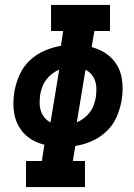

<svg xmlns="http://www.w3.org/2000/svg" viewBox="-20 -755 540 775"><path d="M85 0V-105H149L159 -171Q137 -176 117 -186.5Q97 -197 81 -212.5Q65 -228 54 -248.5Q43 -269 38.5 -291Q34 -313 34 -337Q34 -361 38 -385Q44 -419 58.5 -452Q73 -485 99 -510Q125 -535 158 -549.5Q191 -564 226 -570L235 -630H186V-735H424V-630H361L350 -565Q372 -559 392 -548.5Q412 -538 428 -522.5Q444 -507 455 -487Q466 -467 470.5 -444.5Q475 -422 475 -398Q475 -374 471 -350Q465 -316 451 -283.5Q437 -251 410.5 -225.5Q384 -200 351 -185.5Q318 -171 284 -166L274 -105H323V0ZM184 -261 219 -474Q203 -467 189.5 -456.5Q176 -446 166 -432.5Q156 -419 150.5 -403.5Q145 -388 142 -372Q140 -355 140 -338.5Q140 -322 145 -307Q150 -292 160 -280Q170 -268 184 -261ZM290 -261Q306 -268 319.5 -278.5Q333 -289 343 -302.5Q353 -316 358.5 -331.5Q364 -347 367 -363Q369 -380 369 -396.5Q369 -413 364 -428Q359 -443 349 -455Q339 -467 325 -473Z"/></svg>

Font: Iosevka Slab Extrabold
Style: Italic
Weight: 800
Italic angle: -9°
Monospace: yes
Designer: Belleve Invis
Foundry: Belleve Invis
Version: Version 11.1.0; ttfautohint (v1.8.3)